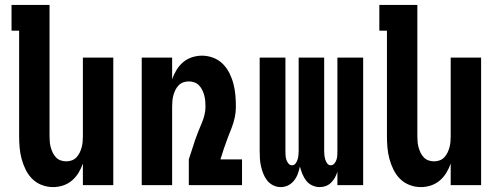

<svg xmlns="http://www.w3.org/2000/svg" viewBox="-20 -755 2040 783"><path d="M196 8Q173 8 150.5 -0.5Q128 -9 111.5 -25.5Q95 -42 84.5 -63.5Q74 -85 68 -107.5Q62 -130 60 -153.5Q58 -177 58 -200V-630H27V-735H182V-200Q182 -188 183 -176.5Q184 -165 187 -154Q190 -143 195 -132.5Q200 -122 208 -113.5Q216 -105 227 -101Q238 -97 250 -97Q262 -97 273 -101Q284 -105 292 -113.5Q300 -122 305 -132.5Q310 -143 313 -154Q316 -165 317 -176.5Q318 -188 318 -200V-520H442V0H318V-88Q311 -68 300 -50Q289 -32 273 -18.5Q257 -5 237 1.5Q217 8 196 8Z M558 0V-520H682V-432Q689 -452 700 -470Q711 -488 727 -501.5Q743 -515 763 -521.5Q783 -528 804 -528Q827 -528 849.5 -519.5Q872 -511 888.5 -494.5Q905 -478 915.5 -457Q926 -436 932 -413Q938 -390 940 -366.5Q942 -343 942 -320Q942 -298 937.5 -276.5Q933 -255 925 -234.5Q917 -214 909 -193.5Q901 -173 894 -152L879 -105H967V0H750V-105L776 -185Q782 -202 788.5 -218.5Q795 -235 802 -251Q809 -267 813.5 -284.5Q818 -302 818 -320Q818 -332 817 -343.5Q816 -355 813 -366Q810 -377 805 -387.5Q800 -398 792 -406.5Q784 -415 773 -419Q762 -423 750 -423Q738 -423 727 -419Q716 -415 708 -406.5Q700 -398 695 -387.5Q690 -377 687 -366Q684 -355 683 -343.5Q682 -332 682 -320V0Z M1125 8Q1109 8 1094.5 1Q1080 -6 1070 -18.5Q1060 -31 1054 -46Q1048 -61 1044.5 -76.5Q1041 -92 1040 -107.5Q1039 -123 1039 -139V-520H1144V-139Q1144 -130 1144.5 -121.5Q1145 -113 1147.5 -104.5Q1150 -96 1156 -88.5Q1162 -81 1171 -81Q1180 -81 1185.5 -88.5Q1191 -96 1193.5 -104.5Q1196 -113 1197 -121.5Q1198 -130 1198 -139V-520H1302V-139Q1302 -130 1303 -121.5Q1304 -113 1306.5 -104.5Q1309 -96 1314.5 -88.5Q1320 -81 1329 -81Q1338 -81 1344 -88.5Q1350 -96 1352.5 -104.5Q1355 -113 1355.5 -121.5Q1356 -130 1356 -139V-520H1461V0H1356V-55Q1352 -42 1346 -31Q1340 -20 1330.5 -10.5Q1321 -1 1309 3.5Q1297 8 1284 8Q1268 8 1253 1Q1238 -6 1228.5 -18.5Q1219 -31 1213 -46Q1207 -61 1203 -76Q1200 -61 1194.5 -46Q1189 -31 1179 -18.5Q1169 -6 1155 1Q1141 8 1125 8Z M1696 8Q1673 8 1650.5 -0.5Q1628 -9 1611.5 -25.5Q1595 -42 1584.5 -63.5Q1574 -85 1568 -107.5Q1562 -130 1560 -153.5Q1558 -177 1558 -200V-630H1527V-735H1682V-200Q1682 -188 1683 -176.5Q1684 -165 1687 -154Q1690 -143 1695 -132.5Q1700 -122 1708 -113.5Q1716 -105 1727 -101Q1738 -97 1750 -97Q1762 -97 1773 -101Q1784 -105 1792 -113.5Q1800 -122 1805 -132.5Q1810 -143 1813 -154Q1816 -165 1817 -176.5Q1818 -188 1818 -200V-520H1942V0H1818V-88Q1811 -68 1800 -50Q1789 -32 1773 -18.5Q1757 -5 1737 1.5Q1717 8 1696 8Z"/></svg>

Font: Iosevka Term Curly Extrabold
Style: Regular
Weight: 800
Designer: Belleve Invis
Foundry: Belleve Invis
Version: Version 32.3.0